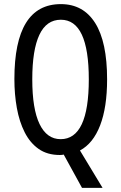

<svg xmlns="http://www.w3.org/2000/svg" viewBox="-20 -744 590 934"><path d="M501 -358Q501 -222 467 -134Q433 -46 369 -12L479 170H379L290 8Q282 10 271 10Q210 10 168 -19.5Q126 -49 100 -100.5Q74 -152 62 -218.5Q50 -285 50 -359Q50 -724 276 -724Q385 -724 443 -632Q501 -540 501 -358ZM137 -358Q137 -214 172.5 -140.5Q208 -67 275 -67Q412 -67 412 -358Q412 -648 276 -648Q206 -648 171.5 -574.5Q137 -501 137 -358Z"/></svg>

Font: Noto Sans Sinhala ExtraCondensed
Style: Regular
Weight: 400
Width: 2
Designer: Jelle Bosma - Monotype Design Team
Foundry: Monotype Imaging Inc.
Version: Version 2.006; ttfautohint (v1.8.4.7-5d5b)